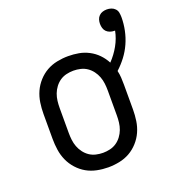

<svg xmlns="http://www.w3.org/2000/svg" viewBox="-125 -764 788 870"><g transform="rotate(-20 269.0 -329.5)"><path d="M250 8Q223 8 196 2.5Q169 -3 146 -16Q123 -29 104.5 -49.5Q86 -70 75 -94.5Q64 -119 60 -146Q56 -173 56 -200V-320Q56 -347 60 -374Q64 -401 75 -425.5Q86 -450 104.5 -470.5Q123 -491 146 -504Q169 -517 196 -522.5Q223 -528 250 -528Q276 -528 301 -523.5Q326 -519 349 -507Q372 -495 390 -476.5Q408 -458 420 -435Q446 -462 464.5 -495Q483 -528 490 -564H486Q476 -564 466 -567.5Q456 -571 449 -578Q442 -585 439 -595Q436 -605 436 -616Q436 -626 439 -636Q442 -646 449.5 -653.5Q457 -661 467 -664Q477 -667 487 -667Q498 -667 508.5 -663.5Q519 -660 526.5 -652Q534 -644 536 -633Q538 -622 538 -611Q538 -580 531.5 -548.5Q525 -517 512 -488Q499 -459 480 -434Q461 -409 438 -388Q442 -371 443 -354Q444 -337 444 -320V-200Q444 -173 440 -146Q436 -119 425 -94.5Q414 -70 395.5 -49.5Q377 -29 354 -16Q331 -3 304 2.5Q277 8 250 8ZM250 -62Q267 -62 284 -66Q301 -70 315 -79.5Q329 -89 339.5 -103Q350 -117 356 -133Q362 -149 364 -166Q366 -183 366 -200V-320Q366 -337 364 -354Q362 -371 356 -387Q350 -403 339.5 -417Q329 -431 315 -440.5Q301 -450 284 -454Q267 -458 250 -458Q233 -458 216 -454Q199 -450 185 -440.5Q171 -431 160.5 -417Q150 -403 144 -387Q138 -371 136 -354Q134 -337 134 -320V-200Q134 -183 136 -166Q138 -149 144 -133Q150 -117 160.5 -103Q171 -89 185 -79.5Q199 -70 216 -66Q233 -62 250 -62Z"/></g></svg>

Font: Iosevka Curly
Style: Regular
Weight: 400
Monospace: yes
Designer: Belleve Invis
Foundry: Belleve Invis
Version: Version 22.1.2; ttfautohint (v1.8.4)